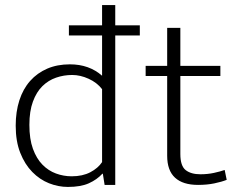

<svg xmlns="http://www.w3.org/2000/svg" viewBox="-20 -730 933 758"><path d="M383 -710H435V-630H532V-590H435V0H393L386 -44H384Q363 -21 331 -6.5Q299 8 248 8Q210 8 173.5 -6.5Q137 -21 107.5 -51Q78 -81 60 -126.5Q42 -172 42 -234Q42 -289 56.5 -334Q71 -379 99 -410.5Q127 -442 166.5 -459Q206 -476 256 -476Q332 -476 383 -431V-590H252V-630H383ZM383 -378Q363 -404 330 -419Q297 -434 265 -434Q232 -434 201.5 -423.5Q171 -413 147.5 -390Q124 -367 110 -329Q96 -291 96 -237Q96 -181 110 -142.5Q124 -104 147.5 -80Q171 -56 201 -45Q231 -34 263 -34Q306 -34 336.5 -50Q367 -66 383 -90Z M850 -430H692V-122Q692 -75 713 -58.5Q734 -42 771 -42Q800 -42 825 -47.5Q850 -53 867 -59L875 -20Q855 -12 826 -6Q797 0 762 0Q702 0 671 -28.5Q640 -57 640 -115V-430H555V-470H640V-620H692V-470H850Z"/></svg>

Font: Mukta Malar ExtraLight
Style: Regular
Weight: 275
Designer: Aadarsh Rajan, Girish Dalvi, Yashodeep Gholap
Foundry: Ek Type
Version: Version 2.538;PS 1.000;hotconv 16.6.51;makeotf.lib2.5.65220;